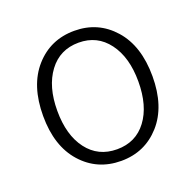

<svg xmlns="http://www.w3.org/2000/svg" viewBox="-104 -655 791 777"><g transform="rotate(-20 291.5 -267.0)"><path d="M292 13Q189 13 122.5 -61.5Q56 -136 56 -266Q56 -397 122.5 -472Q189 -547 292 -547Q394 -547 460.5 -472Q527 -397 527 -266Q527 -136 460.5 -61.5Q394 13 292 13ZM466 -266Q466 -370 419 -433Q372 -496 292 -496Q211 -496 164 -433Q117 -370 117 -266Q117 -161 164 -99Q211 -37 292 -37Q373 -37 419.5 -99Q466 -161 466 -266Z"/></g></svg>

Font: Swei Half Moon CJK SC
Style: Light
Weight: 300
Version: Version 2.071